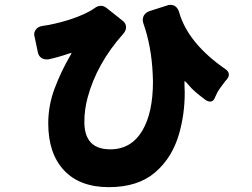

<svg xmlns="http://www.w3.org/2000/svg" viewBox="-20 -768 1040 792"><path d="M341 -364Q328 -315 328 -265Q328 -215 349 -187Q375 -152 435 -152Q521 -152 567 -229Q611 -303 611 -432Q611 -446 610 -461Q605 -577 571 -673Q566 -690 573 -703Q580 -716 596 -722L668 -745Q676 -748 683 -748Q709 -748 719 -718V-717Q756 -589 911 -482Q924 -473 924 -460Q924 -451 916 -441Q912 -437 909 -433Q881 -397 875 -383.5Q869 -370 865 -362Q859 -349 847 -349Q835 -349 821 -361Q779 -392 760 -415Q749 -429 741 -434Q741 -431 741 -427Q741 -423 741 -420Q742 -403 742 -385Q742 -298 719 -217Q691 -118 620 -57Q549 4 429 4Q309 4 244 -65.5Q179 -135 179 -259Q179 -334 206 -405Q233 -476 270 -539Q274 -545 275 -550Q271 -549 264 -547Q221 -532 179 -523Q176 -523 172 -523Q160 -523 151 -529Q139 -537 136 -553L123 -615Q121 -621 121 -626Q121 -637 128 -646Q137 -659 158 -661.5Q179 -664 208.5 -671Q238 -678 267 -687Q337 -710 371 -735Q383 -744 396 -744Q409 -744 421 -734L484 -684Q500 -672 500 -656.5Q500 -641 488 -628Q379 -506 341 -364Z"/></svg>

Font: Tsunagi Gothic Black
Style: Regular
Weight: 900
Designer: Yoshimichi Ohira
Foundry: Positype
Version: Version 1.001